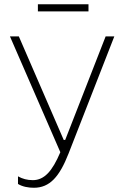

<svg xmlns="http://www.w3.org/2000/svg" viewBox="-20 -692 582 907"><path d="M159 -638H398V-672H159ZM140 195C215 195 261 143 304 33L520 -520H479L288 -31H281L69 -520H27L265 27C227 117 189 159 135 159C109 159 86 153 65 141V177C86 190 114 195 140 195Z"/></svg>

Font: Fixel Display ExtraLight
Style: Regular
Weight: 200
Designer: AlfaBravo + MacPaw
Foundry: Kyrylo Tkachov, Marchela Mozhyna, Serhii Makarenko, Maria Weinstein, Zakhar Kryvoshyya
Version: Version 1.211